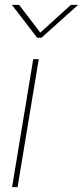

<svg xmlns="http://www.w3.org/2000/svg" viewBox="-20 -764 338 784"><path d="M29.3 0 115.7 -522.5H138.2L51.8 0ZM58.1 -744.1 144.5 -630.9 269.5 -744.1H297.9V-743.2L149.4 -609.9H131.8L29.3 -743.2L29.8 -744.1Z"/></svg>

Font: Inter 28pt Thin
Style: Italic
Weight: 250
Italic angle: -9.3988°
Designer: Rasmus Andersson
Foundry: rsms
Version: Version 4.001;git-66647c0bb